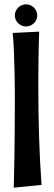

<svg xmlns="http://www.w3.org/2000/svg" viewBox="-20 -854 249 892"><path d="M173 5C162 -145 158 -296 158 -466C158 -533 159 -626 162 -707L39 -701C49 -609 49 -394 49 -394C49 -394 49 -158 44 18L173 5ZM153 -782C153 -811 129 -834 101 -834C73 -834 49 -811 49 -782C49 -754 73 -731 101 -731C129 -731 153 -754 153 -782Z"/></svg>

Font: Rum Raisin
Style: Regular
Weight: 400
Designer: Astigmatic (AOETI)
Foundry: Astigmatic (AOETI)
Version: Version 1.000